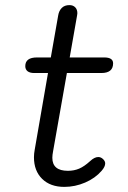

<svg xmlns="http://www.w3.org/2000/svg" viewBox="-20 -722 501 752"><path d="M188 -130Q185 -115 185 -104Q185 -53 246 -53Q270 -53 290 -61.5Q310 -70 333 -91Q350 -107 365 -107Q375 -107 383.5 -99Q392 -91 392 -82Q392 -69 378 -53Q353 -24 313.5 -7Q274 10 232 10Q177 10 145 -21.5Q113 -53 113 -106Q113 -120 116 -136L168 -436H114Q97 -436 88 -443Q79 -450 79 -463Q79 -497 125 -497H179L208 -662Q211 -680 222 -691Q233 -702 252 -702Q266 -702 274.5 -693.5Q283 -685 283 -670L282 -662L253 -497H388Q423 -497 423 -474Q423 -436 377 -436H242Z"/></svg>

Font: Kodchasan
Style: Italic
Weight: 400
Italic angle: -10°
Version: Version 1.000; ttfautohint (v1.6)